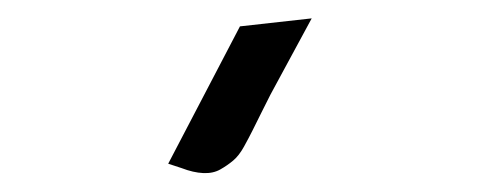

<svg xmlns="http://www.w3.org/2000/svg" viewBox="-20 -768 528 209"><path d="M177.7 -585 163.1 -589.8 241.2 -739.3 319.3 -748 274.4 -665Q270.5 -657.2 264.6 -645.5Q258.8 -633.8 254.9 -626Q251 -618.2 245.6 -608.4Q240.2 -598.6 233.9 -593.3Q227.5 -587.9 219.7 -583.5Q211.9 -579.1 201.2 -579.6Q190.4 -580.1 177.7 -585Z"/></svg>

Font: Neucha
Style: Regular
Weight: 400
Designer: Jovanny Lemonad
Foundry: Jovanny Lemonad
Version: Version 001.001